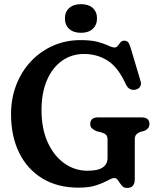

<svg xmlns="http://www.w3.org/2000/svg" viewBox="-20 -912 776 948"><path d="M645.5 -27.5Q645.5 16 607 16Q590.5 16 580.8 3.8Q571 -8.5 563.2 -20.8Q555.5 -33 545 -33Q533.5 -33 512.5 -21.2Q491.5 -9.5 456.8 2.5Q422 14.5 368 14.5Q263.5 14.5 188.8 -31.2Q114 -77 74.2 -158.5Q34.5 -240 34.5 -348.5Q34.5 -426.5 60.5 -493.2Q86.5 -560 133.2 -609.5Q180 -659 242.5 -686.5Q305 -714 377.5 -714Q430.5 -714 463.2 -705Q496 -696 515 -686.8Q534 -677.5 546 -677.5Q555.5 -677.5 561.8 -686Q568 -694.5 574.8 -702.8Q581.5 -711 593.5 -711Q606.5 -711 613 -703Q619.5 -695 625.5 -674.5L674.5 -510Q679 -494.5 671 -483Q663 -471.5 647.5 -469Q617 -464 602 -494.5Q563 -580.5 511.2 -613Q459.5 -645.5 395 -645.5Q333.5 -645.5 286.2 -612Q239 -578.5 212 -516.5Q185 -454.5 185 -369Q185 -275.5 216 -208.2Q247 -141 298.5 -105Q350 -69 411.5 -69Q464 -69 487.5 -85.5Q511 -102 511 -131.5V-223Q511 -238.5 503.8 -246Q496.5 -253.5 483 -257.5L457.5 -264Q443 -270 434.2 -278Q425.5 -286 425.5 -299.5Q425.5 -332.5 465 -332.5H678Q718 -332.5 718 -300Q718 -276.5 691.5 -265.5L673.5 -261Q661 -256.5 653.2 -248.2Q645.5 -240 645.5 -223ZM380 -750Q343 -750 321.8 -769.2Q300.5 -788.5 300.5 -821.5Q300.5 -853.5 321.8 -872.5Q343 -891.5 380 -891.5Q417 -891.5 438 -872.5Q459 -853.5 459 -821.5Q459 -789 438 -769.5Q417 -750 380 -750Z"/></svg>

Font: Fraunces 72pt S100 SemiBold
Style: Regular
Weight: 600
Version: Version 1.000; ttfautohint (v1.8.3)